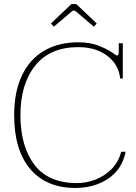

<svg xmlns="http://www.w3.org/2000/svg" viewBox="-20 -919 671 949"><path d="M232 -803 333 -899H357L458 -803L444 -787L356 -862Q349 -867 345 -867Q341 -867 334 -862L246 -787ZM50 -350Q50 -465 88.5 -546Q127 -627 198.5 -668.5Q270 -710 367 -710Q428 -710 474.5 -690.5Q521 -671 549 -649Q557 -644 558 -644Q567 -644 567 -663V-705H587V-531H574Q567 -600 510.5 -643Q454 -686 367 -686Q227 -686 154 -594.5Q81 -503 81 -350Q81 -196 150 -105Q219 -14 361 -14Q406 -14 451 -31Q496 -48 531 -83Q566 -118 579 -169H601Q584 -83 515.5 -36.5Q447 10 352 10Q209 10 129.5 -83.5Q50 -177 50 -350Z"/></svg>

Font: Taviraj Thin
Style: Regular
Weight: 100
Designer: Katatrad Team
Foundry: CadsonDemak
Version: Version 1.030